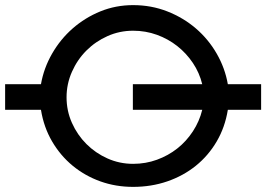

<svg xmlns="http://www.w3.org/2000/svg" viewBox="-20 -726 1040 750"><path d="M1000 -297H870Q859 -229 826.5 -173.5Q794 -118 745 -78.5Q696 -39 633.5 -17.5Q571 4 500 4Q432 4 372 -17.5Q312 -39 264 -78.5Q216 -118 183.5 -173.5Q151 -229 140 -297H0V-397H140Q151 -460 183.5 -516.5Q216 -573 264 -615Q312 -657 372 -681.5Q432 -706 500 -706Q571 -706 633.5 -681.5Q696 -657 745 -615Q794 -573 826.5 -516.5Q859 -460 870 -397H1000ZM770 -297Q770 -297 499 -297V-397H770Q759 -442 733.5 -480Q708 -518 672.5 -546Q637 -574 593 -590Q549 -606 500 -606Q447 -606 400 -585Q353 -564 317.5 -528.5Q282 -493 261 -445.5Q240 -398 240 -346Q240 -293 261 -246Q282 -199 317.5 -163.5Q353 -128 400 -107Q447 -86 500 -86Q549 -86 593 -102Q637 -118 672.5 -146Q708 -174 733.5 -213Q759 -252 770 -297Z"/></svg>

Font: RailwayAlternate
Style: Regular
Weight: 400
Version: 1.000